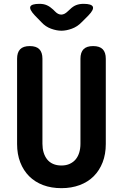

<svg xmlns="http://www.w3.org/2000/svg" viewBox="-20 -970 640 1000"><path d="M69 -664Q69 -697 85 -713.5Q101 -730 135 -730Q169 -730 185 -713.5Q201 -697 201 -664V-221Q201 -197 207 -176.5Q213 -156 225 -140.5Q237 -125 256 -116.5Q275 -108 300 -108Q325 -108 344 -117Q363 -126 375 -141Q387 -156 393 -176.5Q399 -197 399 -221V-664Q399 -697 415 -713.5Q431 -730 465 -730Q499 -730 515 -713.5Q531 -697 531 -664V-220Q531 -167 514.5 -124.5Q498 -82 468 -52Q438 -22 395 -6Q352 10 300 10Q247 10 204.5 -6Q162 -22 132 -52Q102 -82 85.5 -124.5Q69 -167 69 -220ZM186 -950Q208 -950 224.5 -942.5Q241 -935 257 -920L266 -911Q282 -894 299 -894Q316 -894 333 -911L344 -921Q360 -937 377 -943.5Q394 -950 415 -950Q457 -950 463.5 -935Q470 -920 441 -890L405 -854Q383 -831 354 -820.5Q325 -810 300 -810Q275 -810 246 -820.5Q217 -831 196 -854L161 -890Q132 -921 138 -935.5Q144 -950 186 -950Z"/></svg>

Font: Maple Mono NL
Style: Bold
Weight: 700
Monospace: yes
Designer: subframe7536
Version: Version 7.000